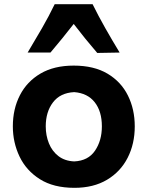

<svg xmlns="http://www.w3.org/2000/svg" viewBox="-20 -878 700 912"><path d="M333.5 14.2Q234.4 14.2 169.4 -26.9Q104.5 -67.9 72.8 -134.5Q41 -201.2 41 -277.8Q41 -360.4 74.5 -425.5Q107.9 -490.7 172.4 -528.6Q236.8 -566.4 330.1 -566.4Q426.3 -566.4 490.7 -528.1Q555.2 -489.7 587.6 -424.3Q620.1 -358.9 620.1 -277.8Q620.1 -194.8 586.4 -128.7Q552.7 -62.5 488.5 -24.2Q424.3 14.2 333.5 14.2ZM332.5 -111.3Q398.9 -114.3 431.4 -162.4Q463.9 -210.4 463.9 -277.8Q463.9 -349.1 429.9 -392.3Q396 -435.5 332.5 -440.4Q266.1 -437 231.7 -391.8Q197.3 -346.7 197.3 -277.8Q197.3 -234.4 212.4 -197Q227.5 -159.7 257.6 -136.5Q287.6 -113.3 332.5 -111.3ZM441.9 -626.5Q383.3 -694.8 330.1 -764.2Q303.7 -730.5 276.1 -696.3Q248.5 -662.1 219.7 -628.4H111.3Q146 -686 179.2 -743.7Q212.4 -801.3 239.7 -857.9H419.9Q447.8 -801.3 480.5 -743.7Q513.2 -686 548.3 -628.4Z"/></svg>

Font: Pinar Bold
Style: Regular
Weight: 700
Designer: Amin Abedi
Version: Version 3.000